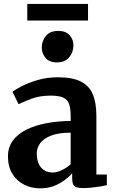

<svg xmlns="http://www.w3.org/2000/svg" viewBox="-20 -970 598 1000"><path d="M189.5 11Q144.5 11 106.2 -8Q68 -27 44.8 -64.2Q21.5 -101.5 21.5 -156Q21.5 -203 47 -237.8Q72.5 -272.5 117.5 -294.8Q162.5 -317 221.5 -328.2Q280.5 -339.5 348 -340V-366Q348 -404.5 340 -427.8Q332 -451 309.5 -461.5Q287 -472 244 -472Q186.5 -472 143.5 -455.5Q100.5 -439 76.5 -427.5L45 -492Q57 -502 91.2 -520Q125.5 -538 174.8 -552.8Q224 -567.5 281 -567.5Q357 -567.5 400.8 -545.5Q444.5 -523.5 463.2 -479Q482 -434.5 482 -365.5V-61H536.5V-5.5Q525 -2.5 503.5 1Q482 4.5 457.8 7Q433.5 9.5 413.5 9.5Q380 9.5 368 -0.2Q356 -10 356 -41V-67.5Q343.5 -53 320 -34.5Q296.5 -16 263.8 -2.5Q231 11 189.5 11ZM254.5 -71.5Q276 -71.5 302.5 -84.2Q329 -97 348 -114.5V-279Q286 -279 246.8 -264Q207.5 -249 189.5 -224.5Q171.5 -200 171.5 -170.5Q171.5 -138 182 -116Q192.5 -94 211.2 -82.8Q230 -71.5 254.5 -71.5ZM275 -645Q237 -645 217.2 -668.8Q197.5 -692.5 197.5 -721.5Q197.5 -757 219 -783Q240.5 -809 283.5 -809H284.5Q322.5 -809 342.5 -786.5Q362.5 -764 362.5 -734.5Q362.5 -699 340.8 -672Q319 -645 276 -645ZM438.5 -949.5V-863H122V-949.5Z"/></svg>

Font: Merriweather 20pt
Style: Bold
Weight: 700
Version: Version 2.100